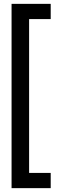

<svg xmlns="http://www.w3.org/2000/svg" viewBox="-20 -772 323 996"><path d="M40 -752H243V-673H131V125H243V204H40Z"/></svg>

Font: AtCorfu Sans
Style: AtCorfu Sans Regular
Weight: 400
Designer: Kostas Teopoulos
Foundry: Kostas Teopoulos
Version: Version 1.00 July 8, 2025, initial release